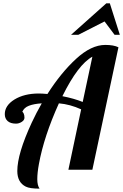

<svg xmlns="http://www.w3.org/2000/svg" viewBox="-20 -1020 740 1154"><path d="M213.9 -34.2Q204.1 19 204.1 56.9Q204.1 94.7 217.8 113.8Q158.7 113.8 134.8 101.6Q84 76.2 84 7.8Q84 -95.7 170.9 -283.2Q198.2 -341.8 231 -398.9Q184.1 -396 154.1 -384.5Q124 -373 113.8 -347.2Q118.2 -347.2 122.6 -337.2Q127 -327.1 127 -312.5Q127 -297.9 110.6 -287.4Q94.2 -276.9 76.2 -276.9Q43.5 -276.9 26.1 -292.2Q8.8 -307.6 8.8 -334Q8.8 -385.7 66.9 -421.9Q126 -458 212.9 -458Q232.9 -458 265.1 -455.1Q346.2 -582.5 437.3 -666.3Q528.3 -750 612.8 -750Q663.6 -750 691.9 -735.8L535.2 0H391.1L467.8 -362.8Q401.4 -393.1 334 -398.9Q244.1 -200.2 213.9 -34.2ZM355 -441.9Q424.8 -428.2 477.1 -407.2L535.2 -679.2Q449.2 -632.3 355 -441.9ZM668.5 -811 608.4 -891.1 451.2 -811H407.2L619.1 -1000H640.1L700.2 -811Z"/></svg>

Font: UVF Lobster12
Style: Regular
Weight: 400
Designer: Pablo Impallari
Foundry: Pablo Impallari. www.impallari.com
Version: Version 1.004